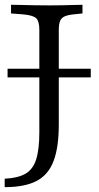

<svg xmlns="http://www.w3.org/2000/svg" viewBox="-22 -591 415 804"><path d="M9.7 -266.9V-303.2H358.1V-266.9ZM142.7 -201.6V-465.3Q142.7 -501.6 130.2 -514.1Q117.7 -526.6 77.4 -530.6L24.2 -534.7V-571Q43.5 -571 69.4 -570.2Q95.2 -569.4 123.8 -569Q152.4 -568.5 179 -568.5H183.1H192.7Q216.1 -568.5 240.7 -569Q265.3 -569.4 287.1 -570.2Q308.9 -571 323.4 -571V-534.7L292.7 -531.5Q264.5 -529 250 -523Q235.5 -516.9 229.8 -503.6Q224.2 -490.3 224.2 -465.3V-201.6ZM-2.4 192.7V157.3Q52.4 154.8 84.3 136.7Q116.1 118.5 129.4 76.6Q142.7 34.7 142.7 -36.3V-201.6H224.2V-69.4Q224.2 26.6 202 84.3Q179.8 141.9 130.2 167.3Q80.6 192.7 -2.4 192.7Z"/></svg>

Font: Playfair 9pt
Style: Regular
Weight: 400
Designer: Claus Eggers Sørensen
Foundry: Claus Eggers Sørensen
Version: Version 2.203